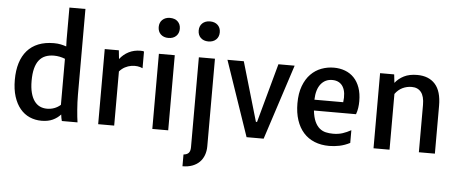

<svg xmlns="http://www.w3.org/2000/svg" viewBox="-63 -996 3373 1411"><g transform="rotate(5 1623.5 -290.5)"><path d="M262.7 11.2Q215.3 11.2 174.8 -6.6Q134.3 -24.4 104.7 -60.1Q75.2 -95.7 58.3 -148.7Q41.5 -201.7 41.5 -272Q41.5 -341.3 58.3 -395.8Q75.2 -450.2 108.2 -487.8Q141.1 -525.4 190.4 -545.2Q239.7 -564.9 304.7 -564.9Q332.5 -564.9 354.7 -560.3Q377 -555.7 396.5 -548.8L395 -598.1V-835.4H513.2V-201.7Q513.2 -176.8 514.4 -148.4Q515.6 -120.1 517.8 -92.8Q520 -65.4 522.5 -41Q524.9 -16.6 527.8 0H412.1Q409.2 -9.8 407 -22Q404.8 -34.2 403.3 -47.4Q379.9 -21 345.5 -4.9Q311 11.2 262.7 11.2ZM294.9 -80.6Q352.5 -80.6 395 -117.7V-457.5Q354.5 -473.6 313.5 -473.6Q277.8 -473.6 250.2 -462.6Q222.7 -451.7 203.6 -427.7Q184.6 -403.8 174.8 -366.2Q165 -328.6 165 -275.4Q165 -224.6 174.6 -187.7Q184.1 -150.9 201.4 -127Q218.8 -103 242.4 -91.8Q266.1 -80.6 294.9 -80.6Z M680.2 -554.2H784.2L791 -490.2Q817.9 -525.4 856.7 -545.2Q895.5 -564.9 942.9 -564.9Q961.9 -564.9 969.2 -561.5V-438Q952.6 -446.3 930.7 -449.2Q908.7 -452.1 885.3 -448.2Q861.8 -444.3 839.1 -432.4Q816.4 -420.4 798.3 -399.4V0H680.2Z M1138.2 -676.3Q1120.6 -676.3 1106.4 -681.6Q1092.3 -687 1082 -696.8Q1071.8 -706.5 1066.4 -720.2Q1061 -733.9 1061 -750.5Q1061 -767.1 1066.4 -780.5Q1071.8 -793.9 1082 -803.7Q1092.3 -813.5 1106.4 -818.8Q1120.6 -824.2 1138.2 -824.2Q1174.3 -824.2 1195.6 -804Q1216.8 -783.7 1216.8 -750.5Q1216.8 -717.3 1195.6 -696.8Q1174.3 -676.3 1138.2 -676.3ZM1079.6 -554.2H1196.8V0H1079.6Z M1433.1 -676.3Q1415.5 -676.3 1401.4 -681.6Q1387.2 -687 1377 -696.8Q1366.7 -706.5 1361.3 -720.2Q1356 -733.9 1356 -750.5Q1356 -767.1 1361.3 -780.5Q1366.7 -793.9 1377 -803.7Q1387.2 -813.5 1401.4 -818.8Q1415.5 -824.2 1433.1 -824.2Q1469.2 -824.2 1490.5 -804Q1511.7 -783.7 1511.7 -750.5Q1511.7 -717.3 1490.5 -696.8Q1469.2 -676.3 1433.1 -676.3ZM1374.5 -554.2H1493.2V91.3Q1493.2 127.9 1481.9 158Q1470.7 188 1449.2 209.2Q1427.7 230.5 1396.2 242.2Q1364.7 253.9 1324.2 253.9V167Q1350.6 164.6 1362.5 150.9Q1374.5 137.2 1374.5 109.4Z M1585.4 -554.2H1706.1L1833.5 -118.2H1841.8L1961.4 -554.2H2081.1L1900.9 0H1774.9Z M2125.5 -280.8Q2125.5 -355 2145.8 -408.7Q2166 -462.4 2200 -497.1Q2233.9 -531.7 2278.1 -548.3Q2322.3 -564.9 2370.1 -564.9Q2415 -564.9 2453.1 -550.5Q2491.2 -536.1 2518.8 -507.3Q2546.4 -478.5 2561.8 -435.3Q2577.1 -392.1 2577.1 -335Q2577.1 -309.6 2573.5 -285.2Q2569.8 -260.7 2561.5 -238.3H2251Q2256.8 -188 2271 -157.2Q2285.2 -126.5 2305.7 -109.4Q2326.2 -92.3 2351.6 -86.4Q2377 -80.6 2405.8 -80.6Q2444.3 -80.6 2475.6 -90.8Q2506.8 -101.1 2537.6 -118.2V-24.4Q2499.5 -4.9 2461.2 3.2Q2422.9 11.2 2384.8 11.2Q2324.7 11.2 2276.6 -8.3Q2228.5 -27.8 2195.1 -65.2Q2161.6 -102.5 2143.6 -157Q2125.5 -211.4 2125.5 -280.8ZM2460 -317.9Q2464.8 -353 2461.4 -381.8Q2458 -410.6 2446 -431.2Q2434.1 -451.7 2414.1 -462.6Q2394 -473.6 2366.2 -473.6Q2314 -473.6 2282 -433.8Q2250 -394 2247.6 -317.9Z M2711.4 -554.2H2815.4L2822.3 -492.2Q2847.7 -524.9 2887.5 -544.9Q2927.2 -564.9 2984.9 -564.9Q3070.3 -564.9 3117.2 -512.7Q3164.1 -460.4 3164.1 -353V0H3045.9V-349.1Q3045.9 -412.6 3021.5 -443.1Q2997.1 -473.6 2952.6 -473.6Q2916 -473.6 2884.3 -458.3Q2852.5 -442.9 2829.6 -411.1V0H2711.4Z"/></g></svg>

Font: Tauri
Style: Regular
Weight: 400
Designer: Yvonne Schüttler
Foundry: Yvonne Schüttler
Version: Version 1.003; ttfautohint (v0.93.8-669f) -l 13 -r 13 -G 200